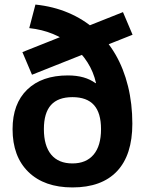

<svg xmlns="http://www.w3.org/2000/svg" viewBox="-20 -810 644 840"><path d="M297 10Q174 10 104.5 -57.5Q35 -125 35 -245Q35 -356 99 -418Q163 -480 277 -480Q315 -480 345 -471.5Q375 -463 398 -446L400 -447Q389 -496 362.5 -537.5Q336 -579 297.5 -610.5Q259 -642 211.5 -661.5Q164 -681 108 -687L135 -790Q213 -782 279 -754Q345 -726 397 -680Q449 -634 485 -572Q521 -510 540 -433Q559 -356 559 -269Q559 -132 492 -61Q425 10 297 10ZM297 -95Q357 -95 389.5 -133.5Q422 -172 422 -245Q422 -316 391 -350.5Q360 -385 297 -385Q234 -385 203 -350.5Q172 -316 172 -245Q172 -172 204 -133.5Q236 -95 297 -95ZM120 -483 78 -582 518 -757 560 -658Z"/></svg>

Font: M PLUS 2
Style: Bold
Weight: 700
Designer: Coji Morishita
Foundry: UNDERFOREST DESIGN
Version: Version 1.001